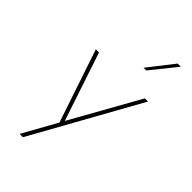

<svg xmlns="http://www.w3.org/2000/svg" viewBox="-241 -688 944 944"><g transform="rotate(45 230.5 -216.0)"><path d="M431 -378 120 181H97L196 3L68 -378H90L209 -21L409 -378ZM317 -480H298L402 -613H424Z"/></g></svg>

Font: Josefin Sans Thin
Style: Italic
Weight: 200
Italic angle: -7°
Designer: Santiago Orozco
Foundry: Typemade
Version: Version 2.000